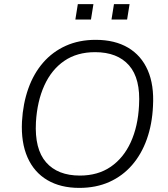

<svg xmlns="http://www.w3.org/2000/svg" viewBox="-20 -907 818 935"><path d="M366 8Q275 8 210.5 -30Q146 -68 114 -140.5Q82 -213 87 -315Q92 -403 118 -476Q144 -549 190 -602Q236 -655 300.5 -684Q365 -713 446 -713Q539 -713 603.5 -675Q668 -637 699.5 -565Q731 -493 725 -390Q721 -302 695 -229Q669 -156 623 -103Q577 -50 512.5 -21Q448 8 366 8ZM369 -52Q457 -52 519.5 -95Q582 -138 617 -215Q652 -292 657 -393Q665 -524 608.5 -588.5Q552 -653 443 -653Q355 -653 293 -610.5Q231 -568 196 -491Q161 -414 155 -312Q148 -181 204.5 -116.5Q261 -52 369 -52ZM523 -812 535 -887H611L599 -812ZM347 -812 359 -887H435L423 -812Z"/></svg>

Font: Nunito Sans 10pt Light
Style: Italic
Weight: 300
Italic angle: -9°
Designer: Vernon Adams
Foundry: Vernon Adams
Version: Version 3.101;gftools[0.9.27]